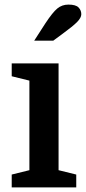

<svg xmlns="http://www.w3.org/2000/svg" viewBox="-20 -816 374 836"><path d="M108 -465 31 -484V-540H235V-75L312 -56V0H31V-56L108 -75ZM129 -639 178 -715Q209 -762 229.5 -779Q250 -796 278 -796Q310 -796 322 -783.5Q334 -771 334 -754Q334 -739 316 -720.5Q298 -702 250 -667L212 -639Z"/></svg>

Font: Domine
Style: Bold
Weight: 700
Designer: Pablo Impallari, Rodrigo Fuenzalida, Brenda Gallo
Foundry: Pablo Impallari, Rodrigo Fuenzalida, Brenda Gallo
Version: Version 2.000